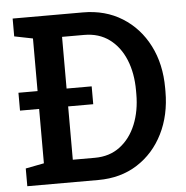

<svg xmlns="http://www.w3.org/2000/svg" viewBox="-51 -761 785 811"><g transform="rotate(-5 341.0 -355.5)"><path d="M32.2 0V-75.2L110.4 -90.3V-619.6L32.2 -635.3V-710.9H330.1Q424.8 -710.9 496.6 -666Q568.4 -621.1 608.4 -542.5Q648.4 -463.9 648.4 -362.3V-348.1Q648.4 -248 609.1 -169.2Q569.8 -90.3 499 -45.2Q428.2 0 333.5 0ZM233.4 -94.7H327.1Q389.6 -94.7 433.8 -128.2Q478 -161.6 501.5 -219Q524.9 -276.4 524.9 -348.1V-362.8Q524.9 -436 501.5 -493.2Q478 -550.3 433.8 -583Q389.6 -615.7 327.1 -615.7H233.4ZM29.3 -320.8V-396.5H339.8V-320.8Z"/></g></svg>

Font: Roboto Slab Medium
Style: Regular
Weight: 500
Designer: Google
Version: Version 2.001; ttfautohint (v1.8.3)